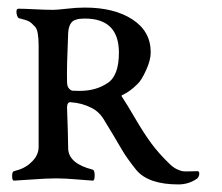

<svg xmlns="http://www.w3.org/2000/svg" viewBox="-20 -473 587 507"><path d="M157 -189Q158 -166 159 -129.5Q160 -93 160 -81Q161 -41 225 -25Q230 -23 230 -9.5Q230 4 225 4Q221 4 186 1Q151 -2 129 -2Q104 -2 63.5 1Q23 4 17 4Q12 4 12 -8Q12 -20 17 -21Q46 -28 62 -44Q82 -62 82 -85V-352Q82 -392 73 -402Q63 -413 56.5 -416.5Q50 -420 30 -425Q27 -426 25 -432Q23 -438 23.5 -444Q24 -450 29 -450Q43 -450 72 -448.5Q101 -447 120 -447Q131 -447 156.5 -450Q182 -453 204 -453Q282 -453 330 -421.5Q378 -390 378 -335Q378 -314 365.5 -287Q353 -260 343 -251Q323 -231 303 -222Q299 -221 303 -216Q315 -198 337.5 -159.5Q360 -121 379.5 -94.5Q399 -68 427 -41Q437 -31 446.5 -26.5Q456 -22 461.5 -21Q467 -20 481 -20.5Q495 -21 502 -21Q505 -21 506 -17Q507 -13 505 -8Q503 -3 500 -1Q478 14 451 14Q372 14 340 -24Q328 -39 318 -53Q308 -67 302 -77.5Q296 -88 280.5 -114Q265 -140 252 -161Q240 -179 222 -188Q197 -201 167 -203Q162 -204 159.5 -200Q157 -196 157 -189ZM157 -258Q157 -245 162 -239.5Q167 -234 171.5 -233.5Q176 -233 190 -233Q233 -233 263 -253Q294 -272 294 -334Q294 -424 204 -424Q178 -424 169.5 -414.5Q161 -405 160 -386Q156 -294 157 -258Z"/></svg>

Font: EB Garamond 12 All SC
Style: AllSC
Weight: 400
Version: Version 0.016 ; ttfautohint (v0.97) -l 8 -r 50 -G 200 -x 0 -